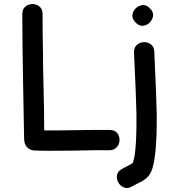

<svg xmlns="http://www.w3.org/2000/svg" viewBox="-20 -741 853 947"><path d="M333 2Q465 -1 519 0Q543 0 556 -15Q569 -30 569.5 -50Q570 -70 558 -85Q546 -100 521 -100Q465 -101 358 -99Q250 -97 198 -98Q198 -144 197 -210Q196 -276 194 -346.5Q192 -417 192 -477Q190 -570 190 -671Q190 -696 175 -708.5Q160 -721 140 -721Q120 -721 105 -708.5Q90 -696 90 -671Q90 -537 94 -325Q98 -114 99 -56Q99 -52 100 -47Q101 -27 115 -13.5Q129 0 148 1Q203 4 333 2ZM632 178Q639 174 651 168Q662 163 663 162Q691 149 707 133Q727 114 736 73Q743 46 747 3Q754 -69 753 -178Q752 -251 741 -486Q740 -511 724 -522.5Q708 -534 688.5 -533Q669 -532 654.5 -519Q640 -506 641 -482Q652 -248 653 -177Q654 -71 648 -7Q645 29 639 49Q637 58 635 63Q630 67 618 73Q583 91 582 92Q560 104 557 123.5Q554 143 564 160Q574 177 592.5 184Q611 191 632 178ZM719 -700Q702 -718 683 -716Q664 -714 649.5 -700Q635 -686 633 -666.5Q631 -647 649 -630Q666 -612 685.5 -614Q705 -616 719 -630.5Q733 -645 735 -664Q737 -683 719 -700Z"/></svg>

Font: Balsamiq Sans
Style: Regular
Weight: 400
Designer: Michael Angeles
Foundry: Balsamiq SRL
Version: Version 1.020; ttfautohint (v1.8.4.7-5d5b);gftools[0.9.26]